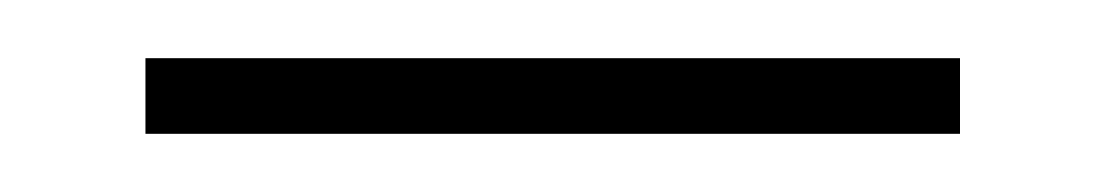

<svg xmlns="http://www.w3.org/2000/svg" viewBox="-20 -681 380 66"><path d="M30 -661H310V-635H30Z"/></svg>

Font: Be Vietnam Thin
Style: Regular
Weight: 100
Designer: Gabriel Lam
Foundry: TypeRant
Version: Version 4.000